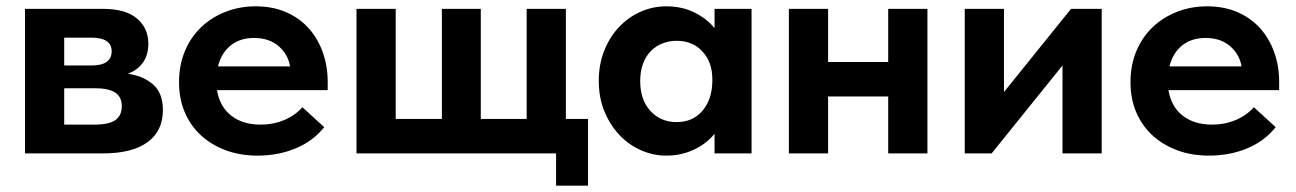

<svg xmlns="http://www.w3.org/2000/svg" viewBox="-20 -485 4096 607"><path d="M59 -457H306Q377 -457 413 -426.5Q449 -396 449 -347Q449 -310 431 -286Q413 -262 384 -252Q433 -245 464 -218Q495 -191 495 -137Q495 -71 446.5 -35.5Q398 0 305 0H59ZM183 -206V-91H278Q325 -91 345 -105.5Q365 -120 365 -149Q365 -179 344 -192.5Q323 -206 281 -206ZM183 -366V-278H269Q333 -278 333 -323Q333 -366 268 -366Z M794 7Q739 7 693.5 -10Q648 -27 615 -57.5Q582 -88 564 -130.5Q546 -173 546 -225Q546 -280 565 -324.5Q584 -369 617 -400Q650 -431 694 -448Q738 -465 788 -465Q842 -465 884.5 -446.5Q927 -428 956 -395.5Q985 -363 1000.5 -319.5Q1016 -276 1016 -226V-200H666Q675 -147 711.5 -119Q748 -91 804 -91Q844 -91 878.5 -105.5Q913 -120 936 -146L1005 -83Q970 -39 915 -16Q860 7 794 7ZM783 -365Q739 -365 709.5 -341.5Q680 -318 669 -275H897Q891 -313 861 -339Q831 -365 783 -365Z M1738 0H1107V-457H1231V-109H1377V-457H1500V-109H1645V-457H1769V-109H1839V102H1738Z M2086 7Q2045 7 2006.5 -10Q1968 -27 1938.5 -58Q1909 -89 1891 -132.5Q1873 -176 1873 -229Q1873 -282 1890.5 -325.5Q1908 -369 1937.5 -400Q1967 -431 2005.5 -448Q2044 -465 2086 -465Q2137 -465 2176.5 -445Q2216 -425 2239 -396V-457H2356V0H2239V-62Q2214 -31 2174 -12Q2134 7 2086 7ZM2119 -99Q2170 -99 2200.5 -134.5Q2231 -170 2232 -227V-235Q2232 -288 2201 -322Q2170 -356 2119 -356Q2096 -356 2075 -348Q2054 -340 2038 -324Q2022 -308 2013 -284Q2004 -260 2004 -229Q2004 -169 2036.5 -134Q2069 -99 2119 -99Z M2788 -180H2598V0H2474V-457H2598V-289H2788V-457H2912V0H2788Z M3030 -457H3154V-194L3366 -457H3463V0H3339V-278L3115 0H3030Z M3802 7Q3747 7 3701.5 -10Q3656 -27 3623 -57.5Q3590 -88 3572 -130.5Q3554 -173 3554 -225Q3554 -280 3573 -324.5Q3592 -369 3625 -400Q3658 -431 3702 -448Q3746 -465 3796 -465Q3850 -465 3892.5 -446.5Q3935 -428 3964 -395.5Q3993 -363 4008.5 -319.5Q4024 -276 4024 -226V-200H3674Q3683 -147 3719.5 -119Q3756 -91 3812 -91Q3852 -91 3886.5 -105.5Q3921 -120 3944 -146L4013 -83Q3978 -39 3923 -16Q3868 7 3802 7ZM3791 -365Q3747 -365 3717.5 -341.5Q3688 -318 3677 -275H3905Q3899 -313 3869 -339Q3839 -365 3791 -365Z"/></svg>

Font: Tilda Sans Bold
Style: Regular
Weight: 700
Designer: ParaType Ltd
Foundry: ParaType Ltd
Version: Version 1.009